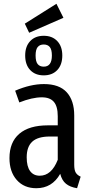

<svg xmlns="http://www.w3.org/2000/svg" viewBox="-20 -982 486 1014"><path d="M406 -49 387 12Q350 6 328.5 -11.5Q307 -29 298 -64Q255 12 172 12Q107 12 68.5 -31.5Q30 -75 30 -147Q30 -231 82 -275.5Q134 -320 233 -320H285V-368Q285 -420 264.5 -444Q244 -468 201 -468Q150 -468 82 -441L60 -503Q141 -538 212 -538Q293 -538 332.5 -494.5Q372 -451 372 -372V-112Q372 -84 380 -70.5Q388 -57 406 -49ZM285 -138V-261H243Q180 -261 150.5 -234Q121 -207 121 -151Q121 -103 139 -78.5Q157 -54 190 -54Q252 -54 285 -138ZM309 -689Q309 -640 282.5 -612Q256 -584 211 -584Q166 -584 139.5 -612Q113 -640 113 -689Q113 -737 139.5 -765Q166 -793 211 -793Q256 -793 282.5 -765Q309 -737 309 -689ZM168 -689Q168 -657 179 -643.5Q190 -630 211 -630Q254 -630 254 -689Q254 -720 243 -733.5Q232 -747 211 -747Q190 -747 179 -733.5Q168 -720 168 -689ZM315 -888 134 -809 111 -857 278 -962Z"/></svg>

Font: Fira Sans Compressed
Style: Regular
Weight: 400
Width: 1
Designer: bBox Type GmbH & Carrois Corporate GbR & Edenspiekermann AG
Foundry: bBox Type GmbH & Carrois Corporate GbR & Edenspiekermann AG
Version: Version 4.301